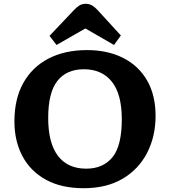

<svg xmlns="http://www.w3.org/2000/svg" viewBox="-20 -978 894 1012"><path d="M421 14Q303 14 221.5 -31Q140 -76 98 -155.5Q56 -235 56 -338Q56 -457 103 -541Q150 -625 236 -669.5Q322 -714 439 -714Q547 -714 628.5 -673Q710 -632 755 -554.5Q800 -477 800 -367Q800 -259 755.5 -172.5Q711 -86 626.5 -36Q542 14 421 14ZM434 -89Q524 -89 573 -149.5Q622 -210 622 -349Q622 -482 569.5 -547.5Q517 -613 422 -613Q331 -613 282.5 -551.5Q234 -490 234 -357Q234 -224 285.5 -156.5Q337 -89 434 -89ZM278 -741 241 -789 368 -923Q385 -941 399 -949.5Q413 -958 433 -958Q449 -958 464 -950Q479 -942 498 -921L617 -791L581 -741L430 -828Z"/></svg>

Font: Literata 7pt
Style: Bold
Weight: 700
Designer: Latin by Veronika Burian and Jose Scaglione. Greek by Irene Vlachou. Cyrillic by Vera Evstafieva.
Foundry: TypeTogether
Version: Version 3.002